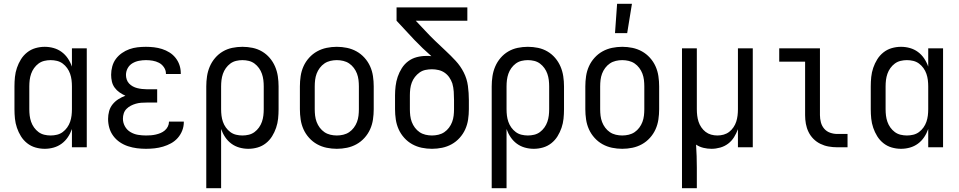

<svg xmlns="http://www.w3.org/2000/svg" viewBox="-20 -774 5040 1009"><path d="M215 8Q190 8 166 1Q142 -6 122.5 -21.5Q103 -37 90 -58Q77 -79 69 -102.5Q61 -126 58.5 -150.5Q56 -175 56 -200V-320Q56 -345 58.5 -369.5Q61 -394 69 -417.5Q77 -441 90 -462Q103 -483 122.5 -498.5Q142 -514 166 -521Q190 -528 215 -528Q239 -528 262 -521.5Q285 -515 304 -501Q323 -487 336.5 -467Q350 -447 358 -424V-520H436V0H358V-96Q350 -73 336.5 -53Q323 -33 304 -19Q285 -5 262 1.5Q239 8 215 8ZM246 -62Q263 -62 279.5 -66Q296 -70 309.5 -80Q323 -90 333 -104Q343 -118 348.5 -134Q354 -150 356 -166.5Q358 -183 358 -200V-320Q358 -337 356 -353.5Q354 -370 348.5 -386Q343 -402 333 -416Q323 -430 309.5 -440Q296 -450 279.5 -454Q263 -458 246 -458Q229 -458 212.5 -454Q196 -450 182.5 -440Q169 -430 159 -416Q149 -402 143.5 -386Q138 -370 136 -353.5Q134 -337 134 -320V-200Q134 -183 136 -166.5Q138 -150 143.5 -134Q149 -118 159 -104Q169 -90 182.5 -80Q196 -70 212.5 -66Q229 -62 246 -62Z M747 8Q723 8 699.5 5Q676 2 653 -5.5Q630 -13 610 -26.5Q590 -40 575.5 -59.5Q561 -79 554.5 -102Q548 -125 548 -149Q548 -170 553.5 -190Q559 -210 572 -226Q585 -242 602.5 -253Q620 -264 639 -271Q623 -278 608 -288.5Q593 -299 582.5 -313.5Q572 -328 568 -345.5Q564 -363 564 -381Q564 -403 570 -425Q576 -447 589 -464.5Q602 -482 620.5 -495Q639 -508 660 -515.5Q681 -523 703 -525.5Q725 -528 747 -528Q768 -528 789.5 -525.5Q811 -523 831.5 -516.5Q852 -510 870.5 -498.5Q889 -487 902.5 -470Q916 -453 923 -432.5Q930 -412 930 -390V-385H852V-388Q852 -405 841.5 -420.5Q831 -436 815.5 -444Q800 -452 782.5 -455Q765 -458 747 -458Q729 -458 710.5 -454.5Q692 -451 676 -441.5Q660 -432 651 -415.5Q642 -399 642 -380Q642 -368 646 -356Q650 -344 658.5 -335Q667 -326 678 -320Q689 -314 701 -311Q713 -308 725.5 -306.5Q738 -305 750 -305H806V-235H750Q736 -235 722 -234Q708 -233 694 -229Q680 -225 667.5 -218.5Q655 -212 645 -202Q635 -192 630.5 -178.5Q626 -165 626 -150Q626 -129 636.5 -110Q647 -91 665.5 -80Q684 -69 705 -65.5Q726 -62 747 -62Q760 -62 773 -63Q786 -64 799 -67Q812 -70 824 -75Q836 -80 846 -88.5Q856 -97 862 -109Q868 -121 868 -134V-135H946V-132Q946 -109 937.5 -87.5Q929 -66 914 -49Q899 -32 879 -21Q859 -10 837 -3.5Q815 3 792.5 5.5Q770 8 747 8Z M1064 215V-320Q1064 -347 1068 -373.5Q1072 -400 1082.5 -424.5Q1093 -449 1110.5 -469.5Q1128 -490 1151 -503.5Q1174 -517 1200.5 -522.5Q1227 -528 1254 -528Q1281 -528 1307.5 -522.5Q1334 -517 1357 -503.5Q1380 -490 1397.5 -469.5Q1415 -449 1425.5 -424.5Q1436 -400 1440 -373.5Q1444 -347 1444 -320V-200Q1444 -175 1441.5 -150.5Q1439 -126 1431 -102.5Q1423 -79 1410 -58Q1397 -37 1377.5 -21.5Q1358 -6 1334 1Q1310 8 1285 8Q1261 8 1238 1.5Q1215 -5 1196 -19Q1177 -33 1163.5 -53Q1150 -73 1142 -96V215ZM1254 -62Q1271 -62 1287.5 -66Q1304 -70 1317.5 -80Q1331 -90 1341 -104Q1351 -118 1356.5 -134Q1362 -150 1364 -166.5Q1366 -183 1366 -200V-320Q1366 -337 1364 -353.5Q1362 -370 1356.5 -386Q1351 -402 1341 -416Q1331 -430 1317.5 -440Q1304 -450 1287.5 -454Q1271 -458 1254 -458Q1237 -458 1220.5 -454Q1204 -450 1190.5 -440Q1177 -430 1167 -416Q1157 -402 1151.5 -386Q1146 -370 1144 -353.5Q1142 -337 1142 -320V-200Q1142 -183 1144 -166.5Q1146 -150 1151.5 -134Q1157 -118 1167 -104Q1177 -90 1190.5 -80Q1204 -70 1220.5 -66Q1237 -62 1254 -62Z M1750 8Q1723 8 1696.5 2.5Q1670 -3 1646.5 -16Q1623 -29 1604.5 -49.5Q1586 -70 1575 -94.5Q1564 -119 1560 -146Q1556 -173 1556 -200V-320Q1556 -347 1560 -374Q1564 -401 1575 -425.5Q1586 -450 1604.5 -470.5Q1623 -491 1646.5 -504Q1670 -517 1696.5 -522.5Q1723 -528 1750 -528Q1777 -528 1803.5 -522.5Q1830 -517 1853.5 -504Q1877 -491 1895.5 -470.5Q1914 -450 1925 -425.5Q1936 -401 1940 -374Q1944 -347 1944 -320V-200Q1944 -173 1940 -146Q1936 -119 1925 -94.5Q1914 -70 1895.5 -49.5Q1877 -29 1853.5 -16Q1830 -3 1803.5 2.5Q1777 8 1750 8ZM1750 -62Q1767 -62 1784 -66Q1801 -70 1815 -79.5Q1829 -89 1839.5 -103Q1850 -117 1856 -133Q1862 -149 1864 -166Q1866 -183 1866 -200V-320Q1866 -337 1864 -354Q1862 -371 1856 -387Q1850 -403 1839.5 -417Q1829 -431 1815 -440.5Q1801 -450 1784 -454Q1767 -458 1750 -458Q1733 -458 1716 -454Q1699 -450 1685 -440.5Q1671 -431 1660.5 -417Q1650 -403 1644 -387Q1638 -371 1636 -354Q1634 -337 1634 -320V-200Q1634 -183 1636 -166Q1638 -149 1644 -133Q1650 -117 1660.5 -103Q1671 -89 1685 -79.5Q1699 -70 1716 -66Q1733 -62 1750 -62Z M2250 8Q2223 8 2196.5 2.5Q2170 -3 2146.5 -16Q2123 -29 2104.5 -49.5Q2086 -70 2075 -94.5Q2064 -119 2060 -146Q2056 -173 2056 -200V-273Q2056 -297 2059 -322Q2062 -347 2070 -370.5Q2078 -394 2091.5 -415.5Q2105 -437 2125 -452Q2145 -467 2169.5 -473.5Q2194 -480 2219 -480Q2226 -480 2233 -480Q2240 -480 2247 -479Q2224 -499 2201.5 -520.5Q2179 -542 2158 -564L2064 -665V-735H2436V-665H2165L2215 -612Q2240 -585 2267 -559Q2294 -533 2321.5 -507.5Q2349 -482 2374.5 -454.5Q2400 -427 2417 -393.5Q2434 -360 2439 -322.5Q2444 -285 2444 -248V-200Q2444 -173 2440 -146Q2436 -119 2425 -94.5Q2414 -70 2395.5 -49.5Q2377 -29 2353.5 -16Q2330 -3 2303.5 2.5Q2277 8 2250 8ZM2250 -62Q2267 -62 2284 -66Q2301 -70 2315 -79.5Q2329 -89 2339.5 -103Q2350 -117 2356 -133Q2362 -149 2364 -166Q2366 -183 2366 -200V-248Q2366 -270 2364.5 -292.5Q2363 -315 2357 -336Q2351 -353 2341 -367.5Q2331 -382 2316.5 -392Q2302 -402 2284.5 -406Q2267 -410 2250 -410Q2233 -410 2216 -406.5Q2199 -403 2185 -393Q2171 -383 2160.5 -369.5Q2150 -356 2144 -340Q2138 -324 2136 -307Q2134 -290 2134 -273V-200Q2134 -183 2136 -166Q2138 -149 2144 -133Q2150 -117 2160.5 -103Q2171 -89 2185 -79.5Q2199 -70 2216 -66Q2233 -62 2250 -62Z M2564 215V-320Q2564 -347 2568 -373.5Q2572 -400 2582.5 -424.5Q2593 -449 2610.5 -469.5Q2628 -490 2651 -503.5Q2674 -517 2700.5 -522.5Q2727 -528 2754 -528Q2781 -528 2807.5 -522.5Q2834 -517 2857 -503.5Q2880 -490 2897.5 -469.5Q2915 -449 2925.5 -424.5Q2936 -400 2940 -373.5Q2944 -347 2944 -320V-200Q2944 -175 2941.5 -150.5Q2939 -126 2931 -102.5Q2923 -79 2910 -58Q2897 -37 2877.5 -21.5Q2858 -6 2834 1Q2810 8 2785 8Q2761 8 2738 1.5Q2715 -5 2696 -19Q2677 -33 2663.5 -53Q2650 -73 2642 -96V215ZM2754 -62Q2771 -62 2787.5 -66Q2804 -70 2817.5 -80Q2831 -90 2841 -104Q2851 -118 2856.5 -134Q2862 -150 2864 -166.5Q2866 -183 2866 -200V-320Q2866 -337 2864 -353.5Q2862 -370 2856.5 -386Q2851 -402 2841 -416Q2831 -430 2817.5 -440Q2804 -450 2787.5 -454Q2771 -458 2754 -458Q2737 -458 2720.5 -454Q2704 -450 2690.5 -440Q2677 -430 2667 -416Q2657 -402 2651.5 -386Q2646 -370 2644 -353.5Q2642 -337 2642 -320V-200Q2642 -183 2644 -166.5Q2646 -150 2651.5 -134Q2657 -118 2667 -104Q2677 -90 2690.5 -80Q2704 -70 2720.5 -66Q2737 -62 2754 -62Z M3250 8Q3223 8 3196.5 2.5Q3170 -3 3146.5 -16Q3123 -29 3104.5 -49.5Q3086 -70 3075 -94.5Q3064 -119 3060 -146Q3056 -173 3056 -200V-320Q3056 -347 3060 -374Q3064 -401 3075 -425.5Q3086 -450 3104.5 -470.5Q3123 -491 3146.5 -504Q3170 -517 3196.5 -522.5Q3223 -528 3250 -528Q3277 -528 3303.5 -522.5Q3330 -517 3353.5 -504Q3377 -491 3395.5 -470.5Q3414 -450 3425 -425.5Q3436 -401 3440 -374Q3444 -347 3444 -320V-200Q3444 -173 3440 -146Q3436 -119 3425 -94.5Q3414 -70 3395.5 -49.5Q3377 -29 3353.5 -16Q3330 -3 3303.5 2.5Q3277 8 3250 8ZM3250 -62Q3267 -62 3284 -66Q3301 -70 3315 -79.5Q3329 -89 3339.5 -103Q3350 -117 3356 -133Q3362 -149 3364 -166Q3366 -183 3366 -200V-320Q3366 -337 3364 -354Q3362 -371 3356 -387Q3350 -403 3339.5 -417Q3329 -431 3315 -440.5Q3301 -450 3284 -454Q3267 -458 3250 -458Q3233 -458 3216 -454Q3199 -450 3185 -440.5Q3171 -431 3160.5 -417Q3150 -403 3144 -387Q3138 -371 3136 -354Q3134 -337 3134 -320V-200Q3134 -183 3136 -166Q3138 -149 3144 -133Q3150 -117 3160.5 -103Q3171 -89 3185 -79.5Q3199 -70 3216 -66Q3233 -62 3250 -62ZM3212 -600 3223 -754H3301L3276 -600Z M3564 215V-520H3642V-200Q3642 -183 3644 -166.5Q3646 -150 3651 -134.5Q3656 -119 3665.5 -105Q3675 -91 3688 -81Q3701 -71 3717 -66.5Q3733 -62 3750 -62Q3767 -62 3783 -66.5Q3799 -71 3812 -81Q3825 -91 3834.5 -105Q3844 -119 3849 -134.5Q3854 -150 3856 -166.5Q3858 -183 3858 -200V-520H3936V0H3858V-95Q3850 -73 3837.5 -53Q3825 -33 3806.5 -19Q3788 -5 3765 1.5Q3742 8 3719 8Q3698 8 3677 3Q3656 -2 3638 -14Q3640 16 3641 46.5Q3642 77 3642 107V215Z M4434 0H4380Q4357 0 4334.5 -4Q4312 -8 4291.5 -18Q4271 -28 4255 -44Q4239 -60 4229 -80.5Q4219 -101 4215 -123.5Q4211 -146 4211 -169V-450H4075V-520H4289V-169Q4289 -150 4294 -131Q4299 -112 4311.5 -97.5Q4324 -83 4342.5 -76.5Q4361 -70 4380 -70H4434Z M4715 8Q4690 8 4666 1Q4642 -6 4622.5 -21.5Q4603 -37 4590 -58Q4577 -79 4569 -102.5Q4561 -126 4558.5 -150.5Q4556 -175 4556 -200V-320Q4556 -345 4558.5 -369.5Q4561 -394 4569 -417.5Q4577 -441 4590 -462Q4603 -483 4622.5 -498.5Q4642 -514 4666 -521Q4690 -528 4715 -528Q4739 -528 4762 -521.5Q4785 -515 4804 -501Q4823 -487 4836.5 -467Q4850 -447 4858 -424V-520H4936V0H4858V-96Q4850 -73 4836.5 -53Q4823 -33 4804 -19Q4785 -5 4762 1.5Q4739 8 4715 8ZM4746 -62Q4763 -62 4779.5 -66Q4796 -70 4809.5 -80Q4823 -90 4833 -104Q4843 -118 4848.5 -134Q4854 -150 4856 -166.5Q4858 -183 4858 -200V-320Q4858 -337 4856 -353.5Q4854 -370 4848.5 -386Q4843 -402 4833 -416Q4823 -430 4809.5 -440Q4796 -450 4779.5 -454Q4763 -458 4746 -458Q4729 -458 4712.5 -454Q4696 -450 4682.5 -440Q4669 -430 4659 -416Q4649 -402 4643.5 -386Q4638 -370 4636 -353.5Q4634 -337 4634 -320V-200Q4634 -183 4636 -166.5Q4638 -150 4643.5 -134Q4649 -118 4659 -104Q4669 -90 4682.5 -80Q4696 -70 4712.5 -66Q4729 -62 4746 -62Z"/></svg>

Font: HulyMono
Style: Regular
Weight: 400
Monospace: yes
Designer: Belleve Invis
Foundry: Belleve Invis
Version: Version 33.2.5; ttfautohint (v1.8.4)